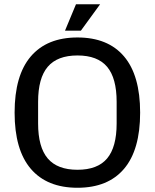

<svg xmlns="http://www.w3.org/2000/svg" viewBox="-20 -877 731 907"><path d="M49 -345Q49 -521 125.5 -610.5Q202 -700 346 -700Q490 -700 566 -610.5Q642 -521 642 -345Q642 -169 566 -79.5Q490 10 346 10Q202 10 125.5 -79.5Q49 -169 49 -345ZM346 -75Q441 -75 486 -128.5Q531 -182 531 -294V-396Q531 -508 486 -561.5Q441 -615 346 -615Q251 -615 205.5 -561.5Q160 -508 160 -396V-294Q160 -182 205.5 -128.5Q251 -75 346 -75ZM339 -857H453L362 -732H287Z"/></svg>

Font: Mozilla Headline BETA
Style: Regular
Weight: 400
Designer: Studio DRAMA
Foundry: Studio DRAMA
Version: Version 0.100